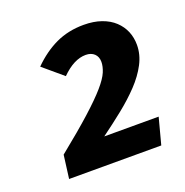

<svg xmlns="http://www.w3.org/2000/svg" viewBox="-88 -831 576 597"><g transform="rotate(-20 200.0 -532.5)"><path d="M384 -635Q384 -603 368 -572.5Q352 -542 325 -513.5Q298 -485 263 -457Q228 -429 191 -402H371L348 -315H43L53 -392Q120 -446 161.5 -483.5Q203 -521 225 -546.5Q247 -572 254.5 -590Q262 -608 262 -623Q262 -640 251.5 -650Q241 -660 223 -660Q184 -660 143 -619L78 -674Q115 -711 156.5 -730.5Q198 -750 249 -750Q282 -750 307.5 -741Q333 -732 350 -716Q367 -700 375.5 -679.5Q384 -659 384 -635Z"/></g></svg>

Font: Qjlgwqiwhsfqbnnlvksmvfsycuq
Style: Regular
Weight: 700
Italic angle: -8°
Designer: Carrois Corporate & Edenspiekermann
Foundry: Carrois Corporate GbR & Edenspiekermann AG
Version: Version 2.001